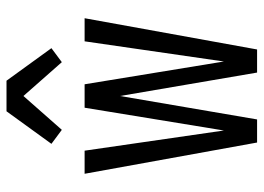

<svg xmlns="http://www.w3.org/2000/svg" viewBox="-130 -680 810 590"><g transform="rotate(-90 275.0 -385.0)"><path d="M132 0 36 -530H107L169 -102L239 -530H311L381 -102L443 -530H514L418 0H347L275 -421L203 0ZM379 -600 275 -718 171 -600 128 -632 228 -770H322L422 -632Z"/></g></svg>

Font: Lode Term
Style: Regular
Weight: 400
Monospace: yes
Designer: Belleve Invis
Foundry: Belleve Invis
Version: Version 29.2.0